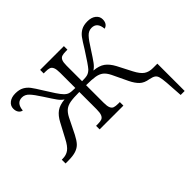

<svg xmlns="http://www.w3.org/2000/svg" viewBox="-163 -778 1223 1223"><g transform="rotate(-45 449.0 -166.0)"><path d="M827 90Q824 53 819 36Q814 19 802 11Q790 3 765 -2Q726 -8 704 -29Q682 -50 664 -87L614 -192Q599 -222 581 -236Q563 -250 534 -255Q505 -260 453 -260V-102Q453 -71 459.5 -56Q466 -41 478.5 -36.5Q491 -32 515 -32H529V0H315V-32H332Q354 -32 366.5 -37Q379 -42 385.5 -57.5Q392 -73 392 -105V-260Q340 -260 311 -255Q282 -250 264 -235.5Q246 -221 231 -192L179 -87Q162 -54 145.5 -36Q129 -18 102.5 -9Q76 0 33 0H8V-34H16Q49 -34 72 -51Q95 -68 118 -113L169 -209Q190 -249 217.5 -269Q245 -289 292 -293Q273 -305 257.5 -326.5Q242 -348 208 -401Q176 -451 155.5 -472.5Q135 -494 109 -494Q59 -494 54 -431Q38 -434 28.5 -447.5Q19 -461 19 -482Q19 -508 40.5 -525Q62 -542 97 -542Q132 -542 154.5 -529.5Q177 -517 192.5 -496.5Q208 -476 238 -427Q260 -391 279.5 -362Q299 -333 311 -321Q325 -306 340.5 -301Q356 -296 392 -296V-433Q392 -464 385.5 -479.5Q379 -495 366.5 -499.5Q354 -504 332 -504H315V-536H529V-504H516Q492 -504 479 -499.5Q466 -495 459.5 -480.5Q453 -466 453 -436V-296Q488 -296 503.5 -301Q519 -306 534 -321Q553 -342 607 -427Q636 -475 651.5 -496Q667 -517 689.5 -529.5Q712 -542 747 -542Q782 -542 803.5 -525Q825 -508 825 -482Q825 -461 816 -448Q807 -435 791 -431Q786 -494 736 -494Q709 -494 688.5 -472.5Q668 -451 637 -401Q603 -348 587 -326.5Q571 -305 552 -293Q599 -289 626.5 -269.5Q654 -250 676 -209L726 -112Q749 -68 772.5 -52Q796 -36 831 -36H871V210H835Z"/></g></svg>

Font: Noto Serif Light
Style: Regular
Weight: 300
Designer: Monotype Design Team
Foundry: Monotype Imaging Inc.
Version: Version 1.001